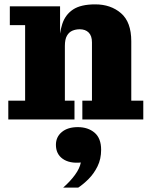

<svg xmlns="http://www.w3.org/2000/svg" viewBox="-20 -547 696 879"><path d="M357 0V-86H401V-353Q401 -383 386 -398Q371 -413 345 -413Q327 -413 311.5 -406.5Q296 -400 286.5 -383.5Q277 -367 277 -337L251 -336Q251 -394 265 -437Q279 -480 314.5 -503.5Q350 -527 416 -527Q487 -527 534 -486.5Q581 -446 581 -358V-86H636V0ZM18 0V-86H95V-432H25V-518H255V-359L277 -363V-86H321V0ZM269 312Q301 284 323 254Q345 224 350 197Q298 202 267 180Q236 158 236 116Q236 80 263 57.5Q290 35 336 35Q383 35 413 60.5Q443 86 443 139Q443 181 426.5 214.5Q410 248 385.5 272.5Q361 297 338 312Z"/></svg>

Font: Montagu Slab 144pt
Style: Bold
Weight: 700
Designer: Florian Karsten
Foundry: Florian Karsten
Version: Version 1.000